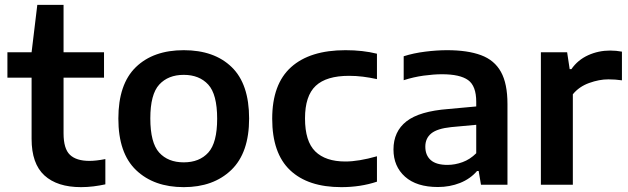

<svg xmlns="http://www.w3.org/2000/svg" viewBox="-20 -760 2586 790"><path d="M313.5 10Q215.5 10 162.8 -38.2Q110 -86.5 110 -188.5V-440.5H10.5V-545H110L133.5 -740H241.5V-545H408V-440.5H241.5V-211.5Q241.5 -148 267.8 -123Q294 -98 348 -98Q375.5 -98 413.5 -105.5V-1.5Q390.5 3.5 364.8 6.8Q339 10 313.5 10Z M736 10Q613.5 10 540.2 -59.8Q467 -129.5 467 -272Q467 -414 539 -483.8Q611 -553.5 736 -553.5Q861.5 -553.5 933.2 -484Q1005 -414.5 1005 -272.5Q1005 -131 931.5 -60.5Q858 10 736 10ZM736 -92Q800.5 -92 837 -132.2Q873.5 -172.5 873.5 -271.5Q873.5 -372 836.8 -412Q800 -452 736 -452Q672 -452 635.2 -412Q598.5 -372 598.5 -273Q598.5 -172.5 635 -132.2Q671.5 -92 736 -92Z M1384.5 10Q1247 10 1173.5 -59.8Q1100 -129.5 1100 -271.5Q1100 -414 1177.8 -483.8Q1255.5 -553.5 1401.5 -553.5Q1473 -553.5 1531 -539V-434.5Q1501 -441 1473.2 -444.5Q1445.5 -448 1416 -448Q1323 -448 1279 -406.8Q1235 -365.5 1235 -273Q1235 -178.5 1277.2 -137Q1319.5 -95.5 1401 -95.5Q1455.5 -95.5 1531 -117V-12.5Q1463.5 10 1384.5 10Z M1782 9.5Q1694 9.5 1646.5 -33Q1599 -75.5 1599 -145Q1599 -219 1652.5 -260.8Q1706 -302.5 1825 -311.5L1939.5 -322V-341Q1939.5 -406.5 1906 -430.5Q1872.5 -454.5 1798.5 -454.5Q1765 -454.5 1723 -448.8Q1681 -443 1641 -430V-528.5Q1681.5 -541.5 1729.8 -547.5Q1778 -553.5 1819.5 -553.5Q1904 -553.5 1959.2 -533Q2014.5 -512.5 2041.2 -464.2Q2068 -416 2068 -332V0H1959L1949.5 -56.5H1943Q1915 -24 1872.8 -7.2Q1830.5 9.5 1782 9.5ZM1730 -156.5Q1730 -121 1752.5 -101.2Q1775 -81.5 1821 -81.5Q1852 -81.5 1883 -92.8Q1914 -104 1939.5 -129.5V-246.5L1836.5 -237Q1779 -231 1754.5 -211Q1730 -191 1730 -156.5Z M2205.5 0V-545H2313.5L2324 -475.5H2331Q2357.5 -513.5 2400 -532.8Q2442.5 -552 2490.5 -552Q2515.5 -552 2539 -547.5V-429.5Q2526 -431.5 2511.5 -432.5Q2497 -433.5 2483 -433.5Q2445.5 -433.5 2404 -418.5Q2362.5 -403.5 2337 -372V0Z"/></svg>

Font: Encode Sans Semi Expanded SemiBold
Style: Regular
Weight: 600
Width: 6
Designer: Multiple Designers
Foundry: Impallari Type
Version: Version 3.000; ttfautohint (v1.8.3) -l 8 -r 50 -G 200 -x 14 